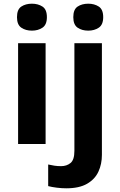

<svg xmlns="http://www.w3.org/2000/svg" viewBox="-20 -780 650 1040"><path d="M227 -546V0H78V-546ZM153 -760Q186 -760 210 -744.5Q234 -729 234 -687Q234 -646 210 -630Q186 -614 153 -614Q119 -614 95.5 -630Q72 -646 72 -687Q72 -729 95.5 -744.5Q119 -760 153 -760ZM339 240Q314 240 286.5 236.5Q259 233 241 228V111Q259 115 275 117.5Q291 120 311 120Q341 120 362 103Q383 86 383 37V-546H532V59Q532 109 513 150Q494 191 451.5 215.5Q409 240 339 240ZM377 -687Q377 -729 400.5 -744.5Q424 -760 458 -760Q491 -760 515 -744.5Q539 -729 539 -687Q539 -646 515 -630Q491 -614 458 -614Q424 -614 400.5 -630Q377 -646 377 -687Z"/></svg>

Font: Noto Sans Sundanese
Style: Bold
Weight: 700
Version: Version 2.003